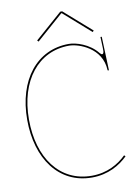

<svg xmlns="http://www.w3.org/2000/svg" viewBox="-101 -1015 773 1083"><g transform="rotate(-10 285.0 -474.0)"><path d="M172.5 -805 326 -940H329L482.5 -805L489.5 -812.5L333 -950H322L165.5 -812.5ZM520.5 -770 523 -706.5V-690C523 -686.5 522 -672.5 513.5 -672.5C510 -672.5 506 -675 500.5 -681.5C454.5 -740 377.5 -762.5 337.5 -762.5C154.5 -762.5 32.5 -610 32.5 -381C32.5 -159 146.5 2.5 337.5 2.5C429 2.5 497.5 -38 543 -82.5L536 -89.5C492 -46 426 -7.5 337.5 -7.5C153.5 -7.5 42.5 -162 42.5 -381C42.5 -604 160.5 -752.5 337.5 -752.5C392.5 -752.5 522 -707 527.5 -580C527.5 -577.5 529 -576 531.5 -576C533.5 -576 535 -577.5 535 -580L528 -770Z"/></g></svg>

Font: ZnikomitSC
Style: Regular
Weight: 100
Designer: gluk
Foundry: gluk
Version: Version 0.55